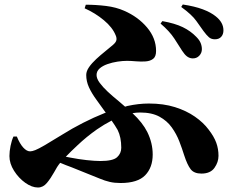

<svg xmlns="http://www.w3.org/2000/svg" viewBox="-20 -790 1040 855"><path d="M357 -753 362 -769Q407 -769 452 -763.5Q497 -758 533 -742Q595 -715 635 -667.5Q675 -620 675 -563Q675 -538 662 -528Q649 -518 628.5 -516.5Q608 -515 585.5 -517Q563 -519 545 -519Q526 -519 503 -515.5Q480 -512 458.5 -504.5Q437 -497 423.5 -485Q410 -473 410 -456Q410 -440 424 -421Q438 -402 460 -381.5Q482 -361 508 -340Q523 -327 537 -315Q542 -316 547 -318Q597 -329 643 -329Q708 -329 759 -313Q810 -297 848 -270.5Q886 -244 909 -213Q933 -182 943 -154.5Q953 -127 953 -96Q953 -68 935 -42.5Q917 -17 877 -17Q844 -17 829 -36.5Q814 -56 800 -99Q791 -128 778.5 -160.5Q766 -193 745 -222.5Q724 -252 690 -270.5Q656 -289 604 -289Q587 -289 570 -286Q615 -244 636 -202Q660 -153 660 -102Q660 -44 626.5 -9.5Q593 25 517 25Q490 25 468.5 20Q447 15 424.5 5.5Q402 -4 371 -16Q338 -30 299 -45Q274 -54 248 -65Q234 -48 221 -23Q206 4 189 24.5Q172 45 149 45Q122 45 92.5 24Q63 3 42.5 -29.5Q22 -62 22 -95Q22 -116 27 -140.5Q32 -165 40 -182H55Q68 -150 83.5 -133Q99 -116 114 -116Q123 -116 137 -121.5Q151 -127 179.5 -143.5Q208 -160 258 -191Q301 -218 349 -242.5Q397 -267 447 -287Q449 -287 451 -288Q428 -320 410 -345Q388 -375 376 -401.5Q364 -428 364 -456Q364 -473 376.5 -491Q389 -509 408.5 -527Q428 -545 448 -561Q468 -577 483 -590Q497 -602 498.5 -612Q500 -622 495 -633Q481 -668 442.5 -700Q404 -732 357 -753ZM477 -253Q444 -236 412 -214Q365 -181 324 -142Q296 -116 273 -92Q283 -90 294 -88Q330 -81 366 -77Q402 -73 427 -73Q483 -73 501.5 -90Q520 -107 520 -132Q520 -179 504 -211Q492 -232 477 -253ZM791 -564Q778 -585 756.5 -618Q735 -651 695 -685L703 -696Q759 -686 794 -669Q829 -652 854 -626Q868 -612 873.5 -598.5Q879 -585 879 -571Q879 -554 867 -541.5Q855 -529 836 -530Q823 -531 812.5 -539Q802 -547 791 -564ZM886 -652Q874 -669 854 -697Q834 -725 787 -759L794 -770Q847 -762 883 -748.5Q919 -735 941 -717Q975 -690 975 -655Q975 -637 965 -626Q955 -615 937 -615Q921 -615 910.5 -624Q900 -633 886 -652Z"/></svg>

Font: Early Summer Mincho Heavy
Style: Regular
Weight: 900
Designer: GuiWonder
Version: Version 1.002